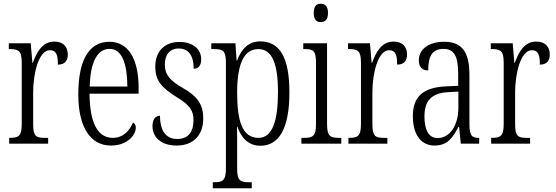

<svg xmlns="http://www.w3.org/2000/svg" viewBox="-20 -767 2966 1025"><path d="M29 0H237V-31H221C174 -31 157 -38 157 -103V-275C157 -375 187 -499 246 -499C283 -499 289 -469 289 -422C327 -422 342 -444 342 -476C342 -516 319 -545 270 -545C205 -545 176 -488 155 -431H153L144 -536H27V-505H30C78 -505 96 -497 96 -433V-105C96 -39 78 -31 31 -31H29Z M572 10C662 10 705 -48 705 -85C705 -100 698 -109 690 -113C672 -70 638 -31 582 -31C504 -31 459 -106 458 -267H720V-298C720 -454 664 -544 564 -544C458 -544 398 -451 398 -263C398 -89 462 10 572 10ZM660 -305H459C462 -430 497 -506 565 -506C633 -506 659 -424 660 -305Z M923 10C1012 10 1065 -45 1065 -135C1065 -208 1035 -253 955 -298C888 -337 860 -367 860 -422C860 -471 883 -508 934 -508C986 -508 1014 -471 1014 -400C1041 -400 1054 -419 1054 -451C1054 -503 1012 -543 938 -543C860 -543 809 -494 809 -412C809 -336 841 -300 927 -246C995 -205 1013 -174 1013 -127C1013 -60 983 -25 925 -25C863 -25 834 -74 834 -149C813 -149 794 -133 794 -94C794 -36 838 10 923 10Z M1116 238H1324V206H1310C1265 206 1246 199 1246 135V24C1246 -23 1246 -63 1245 -91H1247C1269 -30 1306 11 1370 11C1468 11 1525 -78 1525 -274C1525 -465 1471 -546 1369 -546C1305 -546 1269 -504 1246 -445H1243L1237 -536H1108V-505H1120C1170 -505 1186 -497 1186 -433V133C1186 199 1167 206 1121 206H1116ZM1360 -31C1272 -31 1246 -124 1246 -274C1246 -419 1279 -505 1359 -505C1432 -505 1464 -429 1464 -276C1464 -124 1435 -31 1360 -31Z M1692 -649C1714 -649 1731 -661 1731 -698C1731 -735 1714 -747 1692 -747C1670 -747 1655 -735 1655 -698C1655 -661 1670 -649 1692 -649ZM1589 0H1802V-31H1791C1742 -31 1726 -40 1726 -106V-536H1599V-505H1607C1654 -505 1667 -495 1667 -430V-104C1667 -40 1650 -31 1602 -31H1589Z M1840 0H2048V-31H2032C1985 -31 1968 -38 1968 -103V-275C1968 -375 1998 -499 2057 -499C2094 -499 2100 -469 2100 -422C2138 -422 2153 -444 2153 -476C2153 -516 2130 -545 2081 -545C2016 -545 1987 -488 1966 -431H1964L1955 -536H1838V-505H1841C1889 -505 1907 -497 1907 -433V-105C1907 -39 1889 -31 1842 -31H1840Z M2300 10C2369 10 2397 -32 2427 -89H2431L2440 0H2538V-31H2535C2498 -31 2486 -44 2486 -108V-369C2486 -497 2440 -544 2351 -544C2268 -544 2216 -504 2216 -445C2216 -410 2233 -391 2266 -391C2266 -466 2287 -506 2347 -506C2408 -506 2426 -461 2426 -372V-309L2362 -306C2242 -301 2184 -253 2184 -148C2184 -41 2233 10 2300 10ZM2316 -30C2267 -30 2246 -76 2246 -145C2246 -225 2279 -270 2373 -275L2427 -278V-191C2427 -100 2383 -30 2316 -30Z M2602 0H2810V-31H2794C2747 -31 2730 -38 2730 -103V-275C2730 -375 2760 -499 2819 -499C2856 -499 2862 -469 2862 -422C2900 -422 2915 -444 2915 -476C2915 -516 2892 -545 2843 -545C2778 -545 2749 -488 2728 -431H2726L2717 -536H2600V-505H2603C2651 -505 2669 -497 2669 -433V-105C2669 -39 2651 -31 2604 -31H2602Z"/></svg>

Font: Noto Serif Hebrew ExtraCondensed Light
Style: Regular
Weight: 300
Width: 2
Designer: Monotype Design Team
Foundry: Monotype Imaging Inc.
Version: Version 2.004